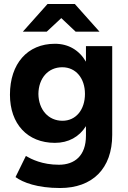

<svg xmlns="http://www.w3.org/2000/svg" viewBox="-20 -732 641 965"><path d="M282 213C444 213 544 116 544 -54V-500H412V-422C378 -480 324 -512 256 -512C118 -512 30 -412 30 -256C30 -109 118 -14 256 -14C324 -14 378 -44 412 -98V-50C412 51 355 96 276 96C192 96 138 68 110 52L58 158C95 185 167 213 282 213ZM294 -125C223 -125 174 -181 173 -260C174 -339 222 -394 293 -394C361 -394 407 -339 407 -260C407 -181 362 -125 294 -125ZM360 -573H480L356 -712H219L95 -573H215L288 -641Z"/></svg>

Font: HB Figtree Prototype
Style: Bold
Weight: 700
Designer: Alfredo Marco Pradil
Foundry: Hanken Design Co.®
Version: Version 1.002;Glyphs 3.2 (3228)